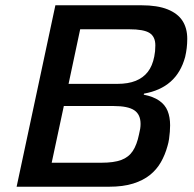

<svg xmlns="http://www.w3.org/2000/svg" viewBox="-20 -708 735 728"><path d="M43 0 190 -688H516Q577 -688 615.5 -672.5Q654 -657 672 -629Q690 -601 690 -561Q690 -543 688 -526Q686 -509 682 -492Q666 -433 627 -398.5Q588 -364 526 -353L525 -349Q561 -342 583.5 -326.5Q606 -311 615.5 -287.5Q625 -264 625 -233Q625 -222 624 -208.5Q623 -195 621 -181Q619 -167 615 -154Q606 -121 590 -93Q574 -65 548.5 -44.5Q523 -24 485 -12Q447 0 393 0ZM176 -91H365Q412 -91 440 -101.5Q468 -112 483.5 -135.5Q499 -159 507 -198Q510 -210 511.5 -219.5Q513 -229 513 -238Q513 -274 489 -290Q465 -306 411 -306H222ZM240 -390H425Q466 -390 494.5 -401.5Q523 -413 540.5 -435.5Q558 -458 565 -494Q567 -504 568 -514Q569 -524 569 -536Q569 -569 547 -583Q525 -597 470 -597H284Z"/></svg>

Font: Saira Thin Medium
Style: Italic
Weight: 500
Italic angle: -12°
Version: Version 1.101